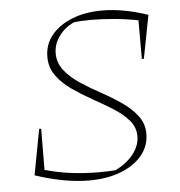

<svg xmlns="http://www.w3.org/2000/svg" viewBox="-49 -701 710 758"><g transform="rotate(-5 305.5 -322.0)"><path d="M523 -450V-603Q477 -612 428 -616.5Q379 -621 336 -621Q316 -621 298.5 -620Q281 -619 267 -617Q230 -599 208 -568Q186 -537 186 -501Q186 -463 210 -433Q234 -403 271 -378.5Q308 -354 350.5 -331Q393 -308 430 -282.5Q467 -257 491 -226Q515 -195 515 -154Q515 -106 484.5 -69Q454 -32 400 -11Q346 10 275 10Q178 10 61 -29L95 -210H103L102 -47Q199 -19 316 -19Q347 -19 380 -21Q425 -42 452 -76Q479 -110 479 -147Q479 -183 455.5 -210.5Q432 -238 394.5 -261.5Q357 -285 315.5 -308Q274 -331 236.5 -357Q199 -383 175.5 -415.5Q152 -448 152 -490Q152 -539 181.5 -575.5Q211 -612 263 -633Q315 -654 383 -654Q467 -654 564 -621L531 -450Z"/></g></svg>

Font: Piazzolla SC Thin
Style: Italic
Weight: 100
Italic angle: -11.3°
Designer: Juan Pablo del Peral
Foundry: Huerta Tipografica
Version: Version 1.330